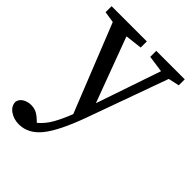

<svg xmlns="http://www.w3.org/2000/svg" viewBox="-212 -577 928 928"><g transform="rotate(45 252.0 -112.5)"><path d="M141.1 181.2Q173.3 154.3 195.1 115.2Q216.8 76.2 235.8 26.9L56.2 -422.9L-2 -432.1V-473.1H238.8V-431.2L151.9 -420.9L275.9 -87.9L389.2 -419.9L303.2 -432.1V-473.1H498V-432.1L441.9 -419.9L292 -3.9Q242.7 131.3 195.6 189.7Q148.4 248 84.5 248Q49.8 248 22.9 229.5Q-3.9 210.9 -3.9 181.2Q1 160.2 20 149.7Q39.1 139.2 60.5 139.2Q82 139.2 99.1 147.7Q116.2 156.2 141.1 181.2Z"/></g></svg>

Font: SourceSerifPro-Regular
Style: Regular
Weight: 400
Designer: Frank Grießhammer
Foundry: Adobe Systems Incorporated
Version: Version 1.014;PS Version 1.0;hotconv 1.0.73;makeotf.lib2.5.5